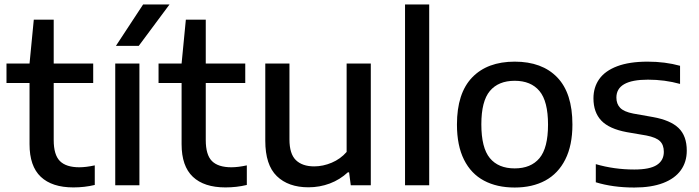

<svg xmlns="http://www.w3.org/2000/svg" viewBox="-20 -828 3124 858"><path d="M403.5 -89V-1.5Q358 9.5 308 9.5Q212.5 9.5 162.2 -38Q112 -85.5 112 -183.5V-457H9V-544H112L131 -740H220V-544H396.5V-457H220V-202Q220 -136 247.8 -108.2Q275.5 -80.5 334.5 -80.5Q364 -80.5 403.5 -89Z M495 0V-544H603V0ZM498 -623 619.5 -808H737.5L600 -623Z M1083 -89V-1.5Q1037.5 9.5 987.5 9.5Q892 9.5 841.8 -38Q791.5 -85.5 791.5 -183.5V-457H688.5V-544H791.5L810.5 -740H899.5V-544H1076V-457H899.5V-202Q899.5 -136 927.2 -108.2Q955 -80.5 1014 -80.5Q1043.5 -80.5 1083 -89Z M1165.5 -199V-544H1273.5V-205Q1273.5 -140.5 1302.2 -112.5Q1331 -84.5 1384 -84.5Q1423.5 -84.5 1462.5 -101Q1501.5 -117.5 1529 -149V-544H1637V0H1547.5L1540 -58H1534.5Q1499 -25 1453.8 -8Q1408.5 9 1358.5 9Q1268.5 9 1217 -41Q1165.5 -91 1165.5 -199Z M1790 0V-808H1898V0Z M2022 -271.5Q2022 -411.5 2090 -482Q2158 -552.5 2280 -552.5Q2402.5 -552.5 2470.2 -482.2Q2538 -412 2538 -271.5Q2538 -178.5 2506.2 -115.5Q2474.5 -52.5 2416.8 -21.2Q2359 10 2280 10Q2200.5 10 2142.8 -20.8Q2085 -51.5 2053.5 -114.5Q2022 -177.5 2022 -271.5ZM2429 -271Q2429 -375.5 2390.8 -421.2Q2352.5 -467 2280 -467Q2207.5 -467 2169.2 -421.5Q2131 -376 2131 -272.5Q2131 -167.5 2169 -121.5Q2207 -75.5 2280 -75.5Q2352.5 -75.5 2390.8 -121.2Q2429 -167 2429 -271Z M2642.5 -13.5V-94.5Q2724.5 -70.5 2814.5 -70.5Q2884 -70.5 2915.2 -90.8Q2946.5 -111 2946.5 -149.5Q2946.5 -180.5 2929.2 -197.2Q2912 -214 2868.5 -222.5L2781 -237.5Q2702.5 -252 2667.2 -289Q2632 -326 2632 -388.5Q2632 -438 2658 -474.8Q2684 -511.5 2738.2 -532Q2792.5 -552.5 2874 -552.5Q2952.5 -552.5 3019 -534V-453Q2950.5 -472 2875.5 -472Q2734.5 -472 2734.5 -392Q2734.5 -363.5 2751.5 -346Q2768.5 -328.5 2810 -320.5L2897.5 -305Q2976 -291 3012.5 -255.8Q3049 -220.5 3049 -155Q3049 -104 3022.2 -67Q2995.5 -30 2943 -10Q2890.5 10 2814.5 10Q2719 10 2642.5 -13.5Z"/></svg>

Font: Encode Sans Semi Expanded Medium
Style: Regular
Weight: 500
Width: 6
Designer: Multiple Designers
Foundry: Impallari Type
Version: Version 2.000